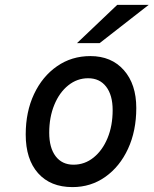

<svg xmlns="http://www.w3.org/2000/svg" viewBox="-20 -752 627 784"><path d="M276 12Q186 12 135.5 -44.8Q85 -101.5 85 -203Q85 -295.5 119 -367.8Q153 -440 212.8 -481.5Q272.5 -523 349 -523Q435 -523 485.8 -465.5Q536.5 -408 536.5 -311Q536.5 -217.5 502.8 -144.5Q469 -71.5 410 -29.8Q351 12 276 12ZM280 -79.5Q326 -79.5 362.2 -108.8Q398.5 -138 419.2 -188.2Q440 -238.5 440 -302.5Q440 -363.5 413.5 -398Q387 -432.5 340 -432.5Q295 -432.5 258.8 -403.5Q222.5 -374.5 201.8 -324Q181 -273.5 181 -210Q181 -148.5 207.2 -114Q233.5 -79.5 280 -79.5ZM294.5 -576 458.5 -732H587L387 -576Z"/></svg>

Font: Overpass Medium
Style: Italic
Weight: 500
Italic angle: -10°
Designer: Delve Withrington, Dave Bailey, Thomas Jockin
Foundry: Delve Fonts LLC
Version: Version 4.000